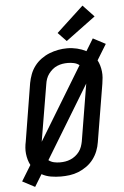

<svg xmlns="http://www.w3.org/2000/svg" viewBox="-66 -1036 732 1138"><g transform="rotate(-5 300.0 -467.0)"><path d="M96 56 22 17 79 -76Q71 -91 66 -108.5Q61 -126 59 -144Q57 -162 58.5 -180.5Q60 -199 64 -217L120 -560Q125 -586 134.5 -611.5Q144 -637 161 -659.5Q178 -682 201.5 -699Q225 -716 250.5 -726Q276 -736 302.5 -741Q329 -746 356 -746Q386 -746 415 -739Q444 -732 469 -719L513 -791L587 -752L530 -659Q538 -644 543 -626.5Q548 -609 550 -591Q552 -573 550.5 -554.5Q549 -536 546 -518L489 -175Q485 -149 475 -123.5Q465 -98 448 -75.5Q431 -53 408 -36.5Q385 -20 359 -9.5Q333 1 306.5 4.5Q280 8 254 8Q224 8 194.5 3Q165 -2 140 -16ZM158 -207 421 -640Q407 -651 389 -655Q371 -659 352 -659Q336 -659 320.5 -656.5Q305 -654 289.5 -647.5Q274 -641 261 -630Q248 -619 238 -605.5Q228 -592 222.5 -576.5Q217 -561 215 -546ZM255 -76Q255 -76 255.5 -76Q256 -76 256 -76Q272 -76 287.5 -78.5Q303 -81 318.5 -87.5Q334 -94 347.5 -104.5Q361 -115 371 -128.5Q381 -142 386.5 -157.5Q392 -173 395 -189L451 -528L188 -95Q202 -84 219.5 -80Q237 -76 255 -76ZM358 -789 308 -841 469 -990 535 -920Z"/></g></svg>

Font: Iosevka Curly Slab MdEx
Style: Italic
Weight: 500
Width: 7
Italic angle: -9°
Monospace: yes
Designer: Belleve Invis
Foundry: Belleve Invis
Version: Version 11.0.0; ttfautohint (v1.8.3)